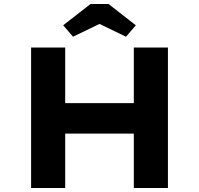

<svg xmlns="http://www.w3.org/2000/svg" viewBox="-20 -937 991 957"><path d="M647 0V-700H817V0ZM135 0V-700H305V0ZM201 -271 203 -423H737V-271ZM344 -754 295 -811 431 -917H521L657 -811L608 -754L461 -825H491Z"/></svg>

Font: Lexend Giga
Style: Bold
Weight: 700
Version: Version 1.007